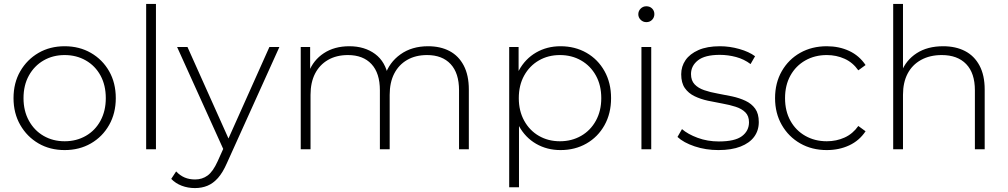

<svg xmlns="http://www.w3.org/2000/svg" viewBox="-20 -762 5146 980"><path d="M310 4Q235 4 176.5 -30Q118 -64 83.5 -124Q49 -184 49 -261Q49 -339 83.5 -398.5Q118 -458 176.5 -492Q235 -526 310 -526Q385 -526 444 -492Q503 -458 537 -398.5Q571 -339 571 -261Q571 -184 537 -124Q503 -64 444 -30Q385 4 310 4ZM310 -41Q370 -41 418 -68.5Q466 -96 493 -146Q520 -196 520 -261Q520 -327 493 -376.5Q466 -426 418 -453.5Q370 -481 310 -481Q250 -481 202.5 -453.5Q155 -426 127.5 -376.5Q100 -327 100 -261Q100 -196 127.5 -146Q155 -96 202.5 -68.5Q250 -41 310 -41Z M726 0V-742H776V0Z M975 198Q939 198 907.5 186Q876 174 854 151L879 113Q899 134 922.5 144Q946 154 976 154Q1012 154 1039.5 134Q1067 114 1091 61L1127 -19L1134 -28L1355 -522H1406L1138 71Q1117 119 1092.5 146.5Q1068 174 1039 186Q1010 198 975 198ZM1126 13 884 -522H937L1157 -31Z M2165 -526Q2228 -526 2274.5 -501.5Q2321 -477 2347 -427.5Q2373 -378 2373 -305V0H2323V-301Q2323 -389 2280 -435Q2237 -481 2160 -481Q2101 -481 2058 -456Q2015 -431 1992 -386Q1969 -341 1969 -278V0H1919V-301Q1919 -389 1876 -435Q1833 -481 1756 -481Q1697 -481 1654 -456Q1611 -431 1588 -386Q1565 -341 1565 -278V0H1515V-522H1563V-378L1556 -394Q1579 -455 1633 -490.5Q1687 -526 1763 -526Q1841 -526 1894.5 -486.5Q1948 -447 1962 -369L1945 -376Q1966 -443 2024 -484.5Q2082 -526 2165 -526Z M2841 4Q2772 4 2716.5 -28Q2661 -60 2628.5 -119.5Q2596 -179 2596 -261Q2596 -343 2628.5 -402.5Q2661 -462 2716.5 -494Q2772 -526 2841 -526Q2915 -526 2973.5 -492.5Q3032 -459 3065.5 -399Q3099 -339 3099 -261Q3099 -183 3065.5 -123Q3032 -63 2973.5 -29.5Q2915 4 2841 4ZM2579 194V-522H2627V-351L2619 -260L2629 -169V194ZM2838 -41Q2898 -41 2946 -68.5Q2994 -96 3021.5 -146Q3049 -196 3049 -261Q3049 -327 3021.5 -376.5Q2994 -426 2946 -453.5Q2898 -481 2838 -481Q2778 -481 2730.5 -453.5Q2683 -426 2655.5 -376.5Q2628 -327 2628 -261Q2628 -196 2655.5 -146Q2683 -96 2730.5 -68.5Q2778 -41 2838 -41Z M3254 0V-522H3304V0ZM3279 -649Q3262 -649 3250 -661Q3238 -673 3238 -689Q3238 -706 3250 -718Q3262 -730 3279 -730Q3297 -730 3308.5 -718.5Q3320 -707 3320 -690Q3320 -673 3308.5 -661Q3297 -649 3279 -649Z M3647 4Q3582 4 3525.5 -15Q3469 -34 3438 -63L3461 -103Q3491 -77 3541 -58.5Q3591 -40 3649 -40Q3731 -40 3767 -67Q3803 -94 3803 -138Q3803 -170 3784.5 -188.5Q3766 -207 3735 -217Q3704 -227 3667 -233.5Q3630 -240 3593 -248Q3556 -256 3525 -271Q3494 -286 3475.5 -312.5Q3457 -339 3457 -383Q3457 -423 3479 -455Q3501 -487 3545 -506.5Q3589 -526 3655 -526Q3704 -526 3753.5 -512Q3803 -498 3834 -475L3811 -435Q3778 -460 3737 -471Q3696 -482 3654 -482Q3578 -482 3542.5 -454Q3507 -426 3507 -384Q3507 -351 3525.5 -331.5Q3544 -312 3575 -301.5Q3606 -291 3643 -284.5Q3680 -278 3717 -270Q3754 -262 3785 -247.5Q3816 -233 3834.5 -207.5Q3853 -182 3853 -139Q3853 -96 3829.5 -64Q3806 -32 3760 -14Q3714 4 3647 4Z M4200 4Q4124 4 4064.5 -30Q4005 -64 3970.5 -124Q3936 -184 3936 -261Q3936 -339 3970.5 -399Q4005 -459 4064.5 -492.5Q4124 -526 4200 -526Q4263 -526 4314.5 -502Q4366 -478 4398 -430L4361 -403Q4333 -443 4291 -462Q4249 -481 4200 -481Q4139 -481 4090.5 -453.5Q4042 -426 4014.5 -376.5Q3987 -327 3987 -261Q3987 -195 4014.5 -145.5Q4042 -96 4090.5 -68.5Q4139 -41 4200 -41Q4249 -41 4291 -60Q4333 -79 4361 -119L4398 -92Q4366 -44 4314.5 -20Q4263 4 4200 4Z M4794 -526Q4858 -526 4905.5 -501.5Q4953 -477 4979.5 -427.5Q5006 -378 5006 -305V0H4956V-301Q4956 -389 4911.5 -435Q4867 -481 4787 -481Q4726 -481 4681 -456Q4636 -431 4612.5 -386Q4589 -341 4589 -278V0H4539V-742H4589V-377L4580 -393Q4604 -455 4659 -490.5Q4714 -526 4794 -526Z"/></svg>

Font: MOST Montserrat Light
Style: Regular
Weight: 300
Designer: Julieta Ulanovsky
Foundry: Julieta Ulanovsky
Version: Version 8.000;March 11, 2024;FontCreator 15.0.0.2926 64-bit